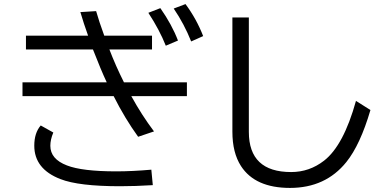

<svg xmlns="http://www.w3.org/2000/svg" viewBox="-20 -878 1890 946"><path d="M107.9 -702.1H414.1Q392.1 -763.2 376 -818.4L453.6 -823.2Q467.8 -772.9 493.7 -702.1H729V-634.3H519Q550.3 -552.7 590.8 -472.2H900.9V-404.3H627Q678.2 -311 738.8 -230.5L660.6 -204.1Q594.7 -295.4 540 -404.3H90.8V-472.2H505.9Q477.5 -532.7 438 -634.3H107.9ZM796.9 -652.8Q766.1 -730.5 710.9 -814.9L770 -837.9Q826.7 -757.3 856.9 -678.2ZM732.9 34.2Q647 39.6 571.3 39.6Q367.7 39.6 277.8 4.4Q148.9 -45.4 148.9 -160.2Q148.9 -223.1 180.7 -259.8L242.7 -225.1Q228 -189.9 228 -159.7Q228 -94.2 309.6 -63Q384.3 -33.7 552.7 -33.7Q630.9 -33.7 725.6 -42ZM921.9 -673.8Q887.7 -759.8 835.9 -835.9L894 -857.9Q948.2 -784.7 981 -700.2Z M1125 -792H1206.1V-228Q1206.1 -30.3 1414.6 -30.3Q1504.4 -30.3 1576.7 -86.4Q1672.9 -161.1 1733.9 -380.9L1805.2 -335.9Q1754.9 -164.6 1686.5 -79.6Q1584 47.9 1408.7 47.9Q1237.3 47.9 1167.5 -59.6Q1125 -125 1125 -229Z"/></svg>

Font: BIZ UDPGothic
Style: Regular
Weight: 400
Designer: TypeBank Co., Ltd.
Foundry: Morisawa Inc.
Version: Version 1.051